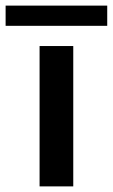

<svg xmlns="http://www.w3.org/2000/svg" viewBox="-80 -664 402 684"><path d="M61 -500H181V0H61ZM-60 -644H302V-572H-60Z"/></svg>

Font: Tschichold
Style: Bold
Weight: 700
Designer: Peter Wiegel
Foundry: Peter Wiegel
Version: Version 1.000; ttfautohint (v1.3)